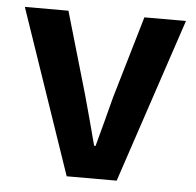

<svg xmlns="http://www.w3.org/2000/svg" viewBox="-45 -606 666 651"><g transform="rotate(5 288.0 -280.0)"><path d="M205.2 0 13.8 -559.8H162.2L243.3 -280.6Q255 -239.5 266.2 -196.7Q277.5 -153.9 288.9 -111.1H293.7Q305.4 -153.9 316.7 -196.7Q327.9 -239.5 338.6 -280.6L420.7 -559.8H562.2L375.3 0Z"/></g></svg>

Font: Noto Sans TC Thin
Style: Regular
Weight: 100
Designer: Ryoko NISHIZUKA 西塚涼子 (kana, bopomofo & ideographs); Paul D. Hunt (Latin, Greek & Cyrillic); Sandoll Communications 산돌커뮤니
Foundry: Adobe
Version: Version 2.004-H2;hotconv 1.0.118;makeotfexe 2.5.65603